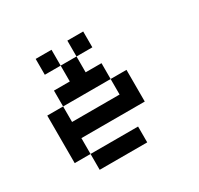

<svg xmlns="http://www.w3.org/2000/svg" viewBox="-179 -1094 1358 1312"><g transform="rotate(-30 500.0 -437.5)"><path d="M250 -125H625V0H250ZM125 -500H250V-377.5H625V-500H750V-250H250V-125H125ZM375 -750H500V-625H625V-500H250V-625H375ZM250 -875H375V-750H250ZM500 -875H625V-750H500Z"/></g></svg>

Font: Pixel Operator Mono 8
Style: Regular
Weight: 400
Monospace: yes
Designer: Jayvee Enaguas (HarvettFox96)
Foundry: The Grandoplex Project
Version: Version 1.5.0 (October 25, 2015)